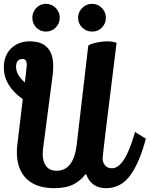

<svg xmlns="http://www.w3.org/2000/svg" viewBox="-20 -977 782 1003"><path d="M149 -884Q149 -914 169.5 -935.5Q190 -957 220 -957Q250 -957 271 -935.5Q292 -914 292 -884Q292 -854 271 -833Q250 -812 220 -812Q190 -812 169.5 -833Q149 -854 149 -884ZM409.5 -935.5Q431 -957 461 -957Q491 -957 512 -935.5Q533 -914 533 -884Q533 -854 512.5 -833Q492 -812 461.5 -812Q431 -812 409.5 -833Q388 -854 388 -884Q388 -914 409.5 -935.5ZM589 -753Q516 -169 516 -149Q516 -129 528.5 -113.5Q541 -98 565 -98Q631 -98 683 -279Q683 -281 684 -284Q685 -287 685 -288Q729 -260 742 -253Q709 -127 660 -60.5Q611 6 534 6Q457 6 430 -67H427Q396 -28 358 -11Q320 6 263 6Q169 6 118.5 -43Q68 -92 68 -183Q68 -202 71 -225L99 -459Q0 -529 0 -624Q0 -687 38 -724Q76 -761 135 -761Q258 -761 258 -631Q258 -610 255 -584L204 -193Q203 -186 203 -172Q203 -133 221 -109Q239 -85 276 -85Q365 -85 381 -223L441 -738Q447 -746 479.5 -753.5Q512 -761 541 -761Q570 -761 589 -753ZM98 -669Q64 -669 64 -627.5Q64 -586 110 -546L113 -572Q119 -624 120 -637Q120 -669 98 -669Z"/></svg>

Font: Lily Script One
Style: Regular
Weight: 400
Designer: Julia Petretta
Foundry: Julia Petretta
Version: Version 1.002;PS 001.001;hotconv 1.0.70;makeotf.lib2.5.58329